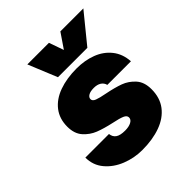

<svg xmlns="http://www.w3.org/2000/svg" viewBox="-216 -928 1081 1081"><g transform="rotate(-45 325.0 -387.5)"><path d="M37 -185H225Q228 -159 246.5 -146.5Q265 -134 303 -134Q333 -134 352 -144Q371 -154 371 -171Q371 -187 350 -196Q329 -205 285 -214Q226 -227 186.5 -242.5Q147 -258 117.5 -291Q88 -324 88 -380Q88 -443 122 -487Q156 -531 217 -553Q278 -575 357 -575Q422 -575 476 -554.5Q530 -534 564 -491.5Q598 -449 602 -387H414Q409 -407 392 -418Q375 -429 348 -429Q320 -429 305 -420Q290 -411 290 -397Q290 -382 310.5 -374Q331 -366 374 -358Q434 -346 473.5 -331.5Q513 -317 543 -284Q573 -251 573 -194Q573 -126 538 -80Q503 -34 440 -11Q377 12 294 12Q230 12 171 -11.5Q112 -35 74.5 -79.5Q37 -124 37 -185ZM349 -787 380 -699 440 -787H623L482 -614H248L177 -787Z"/></g></svg>

Font: Azeret Mono Black
Style: Italic
Weight: 900
Italic angle: -12°
Designer: Martin Vácha
Foundry: Displaay
Version: Version 1.000; Glyphs 3.0.3, build 3074